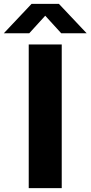

<svg xmlns="http://www.w3.org/2000/svg" viewBox="-76 -969 467 989"><path d="M72 0V-740H242V0ZM-56.5 -797.5 86.5 -949H227.5L370.5 -797.5H239.5L157 -888L74.5 -797.5Z"/></svg>

Font: Encode Sans SmExp
Style: Bold
Weight: 700
Width: 6
Designer: Multiple Designers
Foundry: Impallari Type
Version: Version 3.002; ttfautohint (v1.8.3) -l 8 -r 50 -G 200 -x 14 